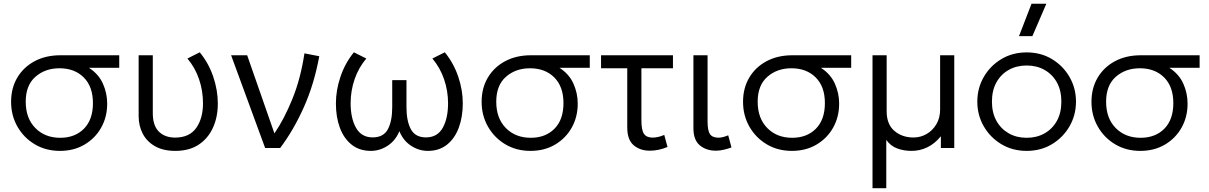

<svg xmlns="http://www.w3.org/2000/svg" viewBox="-20 -774 6322 1004"><path d="M293.5 15Q219.5 15 161.8 -19.5Q104 -54 71 -112.2Q38 -170.5 38 -241.5Q38 -313.5 70.5 -368.2Q103 -423 161 -454Q219 -485 296 -485H603.5V-419.5H445Q495.5 -387 518 -337Q540.5 -287 540.5 -232Q540.5 -162.5 509.2 -106.8Q478 -51 422.2 -18Q366.5 15 293.5 15ZM295 -53.5Q372 -53.5 419 -101Q466 -148.5 466 -235Q466 -321 418 -369Q370 -417 291 -417Q216 -417 165.2 -372.5Q114.5 -328 114.5 -242Q114.5 -155.5 164.8 -104.5Q215 -53.5 295 -53.5Z M897 15Q832.5 15 789.8 -9.8Q747 -34.5 726 -75.8Q705 -117 705 -166.5V-485H779V-182Q779 -117.5 810.5 -86Q842 -54.5 896.5 -54.5Q971 -55 1006.2 -105.2Q1041.5 -155.5 1041.5 -234Q1041.5 -299 1021 -359.5Q1000.5 -420 960 -468L1024.5 -500.5Q1071 -444 1095 -373.2Q1119 -302.5 1119 -232.5Q1119 -162 1093.5 -106Q1068 -50 1018.8 -17.5Q969.5 15 897 15Z M1366.5 0 1188.5 -485H1272.5L1415 -76.5Q1466 -151 1509 -256.8Q1552 -362.5 1572 -495L1649.5 -480Q1623 -335 1569.5 -214.8Q1516 -94.5 1445 0Z M1919.5 15Q1859.5 15 1818.8 -17.5Q1778 -50 1757.2 -106Q1736.5 -162 1736.5 -232.5Q1736.5 -302.5 1760.5 -373.2Q1784.5 -444 1830.5 -500.5L1895.5 -468Q1855 -420 1834.2 -359.5Q1813.5 -299 1813.5 -234Q1813.5 -156.5 1841.2 -106.5Q1869 -56.5 1927 -55.5Q1985 -55 2008 -97.8Q2031 -140.5 2031 -214V-355H2105.5V-214Q2105.5 -140.5 2128.8 -97.8Q2152 -55 2209.5 -55.5Q2268 -56.5 2295.5 -106.2Q2323 -156 2323 -234Q2323 -299 2302.2 -359.5Q2281.5 -420 2241 -468L2306 -500.5Q2352 -444 2376 -373.8Q2400 -303.5 2400 -233.5Q2400 -163 2379.2 -106.8Q2358.5 -50.5 2317.8 -17.8Q2277 15 2217.5 15Q2170.5 15 2129.5 -11.8Q2088.5 -38.5 2068.5 -88Q2048 -38.5 2007 -11.8Q1966 15 1919.5 15Z M2754 15Q2680 15 2622.2 -19.5Q2564.5 -54 2531.5 -112.2Q2498.5 -170.5 2498.5 -241.5Q2498.5 -313.5 2531 -368.2Q2563.5 -423 2621.5 -454Q2679.5 -485 2756.5 -485H3064V-419.5H2905.5Q2956 -387 2978.5 -337Q3001 -287 3001 -232Q3001 -162.5 2969.8 -106.8Q2938.5 -51 2882.8 -18Q2827 15 2754 15ZM2755.5 -53.5Q2832.5 -53.5 2879.5 -101Q2926.5 -148.5 2926.5 -235Q2926.5 -321 2878.5 -369Q2830.5 -417 2751.5 -417Q2676.5 -417 2625.8 -372.5Q2575 -328 2575 -242Q2575 -155.5 2625.2 -104.5Q2675.5 -53.5 2755.5 -53.5Z M3378 14Q3327 14 3293.5 -14.5Q3260 -43 3260 -108V-417H3123V-485H3499V-417H3334V-146.5Q3334 -93.5 3347.5 -74Q3361 -54.5 3392.5 -54.5Q3421.5 -54.5 3453.5 -68.5L3470.5 -5.5Q3424 14 3378 14Z M3724 14Q3673 14 3639.5 -14Q3606 -42 3606 -103V-485H3680V-138.5Q3680 -91 3692.8 -72.5Q3705.5 -54 3737.5 -54Q3758 -54 3788 -66.5L3805 -3Q3784.5 4.5 3763.8 9.2Q3743 14 3724 14Z M4121 15Q4047 15 3989.2 -19.5Q3931.5 -54 3898.5 -112.2Q3865.5 -170.5 3865.5 -241.5Q3865.5 -313.5 3898 -368.2Q3930.5 -423 3988.5 -454Q4046.5 -485 4123.5 -485H4431V-419.5H4272.5Q4323 -387 4345.5 -337Q4368 -287 4368 -232Q4368 -162.5 4336.8 -106.8Q4305.5 -51 4249.8 -18Q4194 15 4121 15ZM4122.5 -53.5Q4199.5 -53.5 4246.5 -101Q4293.5 -148.5 4293.5 -235Q4293.5 -321 4245.5 -369Q4197.5 -417 4118.5 -417Q4043.5 -417 3992.8 -372.5Q3942 -328 3942 -242Q3942 -155.5 3992.2 -104.5Q4042.5 -53.5 4122.5 -53.5Z M4542.5 210V-485H4616.5V-192Q4616.5 -124 4657 -89.5Q4697.5 -55 4757 -55Q4793.5 -55 4825.2 -73.2Q4857 -91.5 4876.5 -124.5Q4896 -157.5 4896 -201V-485H4970V0H4900V-61.5Q4868 -22.5 4829.2 -3.8Q4790.5 15 4746.5 15Q4705.5 15 4671 2Q4636.5 -11 4614.5 -42.5V210Z M5348.5 15Q5274.5 15 5216 -20.2Q5157.5 -55.5 5124 -114Q5090.5 -172.5 5090.5 -242.5Q5090.5 -312.5 5124 -371Q5157.5 -429.5 5216 -464.8Q5274.5 -500 5348.5 -500Q5423 -500 5481.2 -464.8Q5539.5 -429.5 5573 -371Q5606.5 -312.5 5606.5 -242.5Q5606.5 -172.5 5573 -114Q5539.5 -55.5 5481.2 -20.2Q5423 15 5348.5 15ZM5348.5 -53.5Q5401.5 -53.5 5442.5 -76.8Q5483.5 -100 5506.8 -142.2Q5530 -184.5 5530 -242.5Q5530 -300.5 5506.8 -342.8Q5483.5 -385 5442.5 -408.2Q5401.5 -431.5 5348.5 -431.5Q5295.5 -431.5 5254.5 -408.2Q5213.5 -385 5190.2 -342.8Q5167 -300.5 5167 -242.5Q5167 -184.5 5190.5 -142.2Q5214 -100 5254.8 -76.8Q5295.5 -53.5 5348.5 -53.5ZM5308.5 -585 5374 -754.5H5451.5L5378.5 -585Z M5943 15Q5869 15 5811.2 -19.5Q5753.5 -54 5720.5 -112.2Q5687.5 -170.5 5687.5 -241.5Q5687.5 -313.5 5720 -368.2Q5752.5 -423 5810.5 -454Q5868.5 -485 5945.5 -485H6253V-419.5H6094.5Q6145 -387 6167.5 -337Q6190 -287 6190 -232Q6190 -162.5 6158.8 -106.8Q6127.5 -51 6071.8 -18Q6016 15 5943 15ZM5944.5 -53.5Q6021.5 -53.5 6068.5 -101Q6115.5 -148.5 6115.5 -235Q6115.5 -321 6067.5 -369Q6019.5 -417 5940.5 -417Q5865.5 -417 5814.8 -372.5Q5764 -328 5764 -242Q5764 -155.5 5814.2 -104.5Q5864.5 -53.5 5944.5 -53.5Z"/></svg>

Font: Geologica ExtraLight
Style: Regular
Weight: 200
Designer: Sindre Bremnes, Frode Helland
Foundry: Monokrom Skriftforlag AS
Version: Version 1.010; ttfautohint (v1.8.4.7-5d5b);gftools[0.9.28]